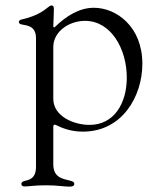

<svg xmlns="http://www.w3.org/2000/svg" viewBox="-20 -474 580 709"><path d="M71.7 214.5C89.8 214.5 103.3 210.2 151.3 210.2C189.3 210.2 217.3 215.2 236.5 215.2C248.2 215.2 254.3 212.4 254.3 205.3C254.3 198.9 250.4 196 239.3 193.2C212 186.4 177.2 182.2 176.8 133.5V-5.7C177.2 -13.5 179.7 -15.3 186.4 -12.4C209.2 -1.4 240.4 12.1 286.2 12.1C430.4 12.1 505.7 -117.2 505.7 -238.6C505.7 -375.7 409.8 -445.3 326.7 -445.3C273.4 -445.3 225.5 -415.8 182.2 -373.9C179 -371.8 177.6 -372.9 176.8 -377.8C177.6 -403.4 179 -424.4 179 -440.3C179 -451.7 175.4 -453.8 169.7 -453.8C166.2 -453.8 162.6 -451.3 157.7 -447.4C143.8 -436.8 120 -415.5 59.7 -402C53.6 -400.9 49.7 -397.4 49.7 -392.8C49.7 -387.4 54.3 -384.9 61.1 -383.5C78.8 -379.6 112.9 -379.3 112.9 -333.1V142.4C112.6 187.1 86.6 190 69.6 194.6C63.6 196.4 58.9 198.9 58.9 205.3C58.9 212.4 64.3 214.5 71.7 214.5ZM176.8 -109.4V-300.4C176.8 -357.2 234.4 -397 294 -397C390.6 -397 448.2 -292.6 448.2 -187.5C448.2 -92.3 401.3 -12.8 310.4 -12.8C254.3 -12.8 176.8 -43.3 176.8 -109.4Z"/></svg>

Font: Margiela Serif Light
Style: Regular
Weight: 300
Designer: Andreas Faust, Stefan Endress
Version: Version 1.002;FEAKit 1.0